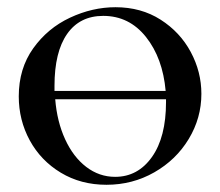

<svg xmlns="http://www.w3.org/2000/svg" viewBox="-20 -500 610 532"><path d="M538 -240Q538 -173 503 -115Q468 -57 407.5 -22.5Q347 12 275 12Q204 12 148.5 -21.5Q93 -55 62.5 -111Q32 -167 32 -233Q32 -310 72 -366Q112 -422 174 -451Q236 -480 300 -480Q371 -480 425 -445.5Q479 -411 508.5 -356Q538 -301 538 -240ZM131 -262V-248H439Q431 -339 384.5 -397.5Q338 -456 266 -456Q201 -456 166 -406Q131 -356 131 -262ZM440 -217V-225H133Q138 -163 160.5 -114Q183 -65 219 -37.5Q255 -10 299 -10Q362 -10 401 -65Q440 -120 440 -217Z"/></svg>

Font: Cormorant SC SemiBold
Style: Regular
Weight: 600
Designer: Christian Thalmann (Catharsis Fonts)
Version: Version 3.000